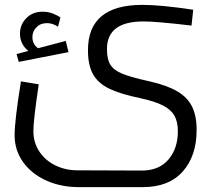

<svg xmlns="http://www.w3.org/2000/svg" viewBox="-20 -520 887 788"><path d="M40 0ZM40 35Q40 -26 66 -186L139 -174Q117 -27 117 18Q117 65 141.5 102Q166 139 207.5 159Q249 179 298 179L562 180Q633 180 671.5 134.5Q710 89 710 19Q710 -20 696 -45Q682 -70 649 -87Q616 -104 556 -117Q474 -134 428.5 -156Q383 -178 362 -215Q341 -252 341 -314Q341 -500 564 -500Q641 -500 773 -480L766 -415Q622 -432 569 -432Q419 -432 419 -319Q419 -276 433.5 -253.5Q448 -231 483 -217Q518 -203 594 -186Q665 -170 707 -145.5Q749 -121 768 -83Q787 -45 787 13Q787 120 730 184Q673 248 566 248H303Q230 248 170 221Q110 194 75 145.5Q40 97 40 35ZM261 -306 57 -266 48 -298 96 -311Q62 -339 62 -382Q62 -419 88 -445.5Q114 -472 155 -472Q178 -472 198 -464Q218 -456 228 -448L218 -410Q212 -415 199.5 -420Q187 -425 172 -425Q146 -425 129.5 -408Q113 -391 113 -368Q113 -339 136 -322L250 -352Z"/></svg>

Font: Cairo
Style: Regular
Weight: 400
Designer: Mohamed Gaber, the designers of Titillium
Foundry: Kief Type Foundry
Version: Version 2.009; ttfautohint (v1.5.33-1714) -l 8 -r 50 -G 200 